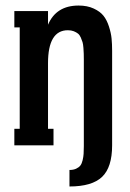

<svg xmlns="http://www.w3.org/2000/svg" viewBox="-20 -529 472 699"><path d="M266.1 -508.8Q297.9 -508.8 321 -498Q344.2 -487.3 356.7 -471.7Q369.1 -456.1 376.7 -432.4Q384.3 -408.7 386.2 -388.9Q388.2 -369.1 388.2 -344.2V0Q388.2 80.1 351.6 115Q314.9 149.9 232.9 149.9V89.8Q247.1 89.8 257.1 85.2Q267.1 80.6 272.5 73.7Q277.8 66.9 280.8 54.4Q283.7 42 284.4 31Q285.2 20 285.2 2.9V-312Q285.2 -326.2 284.9 -333.7Q284.7 -341.3 283.7 -354.7Q282.7 -368.2 280.5 -375.5Q278.3 -382.8 274.2 -392.3Q270 -401.9 263.9 -406.7Q257.8 -411.6 248.5 -415.3Q239.3 -418.9 227.1 -418.9Q154.8 -418.9 154.8 -298.8V-60.1H174.8V0H32.2V-60.1H51.8V-429.2H32.2V-488.8H154.8V-439Q184.6 -508.8 266.1 -508.8Z"/></svg>

Font: Margherita Bold
Style: Regular
Weight: 700
Designer: James Puckett
Foundry: Dunwich Type Founders
Version: Version 1.008;hotconv 1.0.109;makeotfexe 2.5.65596